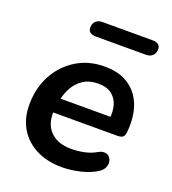

<svg xmlns="http://www.w3.org/2000/svg" viewBox="-129 -787 800 894"><g transform="rotate(20 271.0 -340.0)"><path d="M280 10Q206 10 151.5 -17.5Q97 -45 67 -95Q37 -145 37 -212Q37 -294 71.5 -358.5Q106 -423 167 -461Q228 -499 307 -499Q368 -499 409 -478Q450 -457 474 -421.5Q498 -386 506 -341Q514 -296 509 -249Q507 -228 498 -222Q489 -216 473 -216H137L147 -288H427L410 -273Q416 -313 407 -344.5Q398 -376 373.5 -395Q349 -414 306 -414Q262 -414 232 -394Q202 -374 185 -342.5Q168 -311 162 -275L157 -244Q145 -171 181 -128Q217 -85 291 -85Q321 -85 353 -91.5Q385 -98 411 -113Q430 -124 444.5 -122.5Q459 -121 467.5 -111.5Q476 -102 478 -88.5Q480 -75 473.5 -60.5Q467 -46 451 -35Q416 -12 368 -1Q320 10 280 10ZM468 -616H221Q181 -616 181 -647Q181 -667 193 -678.5Q205 -690 226 -690H473Q513 -690 513 -659Q513 -640 501 -628Q489 -616 468 -616Z"/></g></svg>

Font: Nunito Variable Extra Light
Style: Italic
Weight: 200
Italic angle: -9°
Designer: Vernon Adams
Foundry: Vernon Adams
Version: Version 3.602